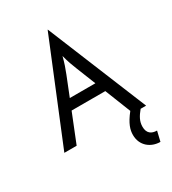

<svg xmlns="http://www.w3.org/2000/svg" viewBox="-206 -755 967 1079"><g transform="rotate(-30 278.0 -215.0)"><path d="M511.1 216.7 526.4 152.1C491 152.1 466 135.4 466 93.1C466 57.6 481.9 31.2 507.6 0H543.1L278.5 -645.8H277.1L12.5 0H92.4L166.7 -185.4H385.4L451.4 -18.8C406.2 38.2 396.5 73.6 396.5 106.2C396.5 176.4 450.7 216.7 511.1 216.7ZM193.1 -251.4 242.4 -375C254.9 -406.9 264.6 -433.3 275.7 -476.4C286.8 -433.3 297.2 -406.2 309.7 -375L359 -251.4Z"/></g></svg>

Font: Afacad
Style: Regular
Weight: 400
Designer: Kristian Moeller
Foundry: Dicotype
Version: Version 1.000